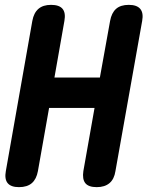

<svg xmlns="http://www.w3.org/2000/svg" viewBox="-20 -760 640 790"><path d="M369 -316H182L136 -56Q130 -23 111 -6.5Q92 10 58 10Q25 10 11.5 -6.5Q-2 -23 4 -56L113 -674Q119 -707 138 -723.5Q157 -740 190 -740Q224 -740 237.5 -723.5Q251 -707 245 -674L204 -441H391L433 -674Q439 -707 457.5 -723.5Q476 -740 510 -740Q543 -740 557 -723.5Q571 -707 565 -674L455 -56Q450 -23 430.5 -6.5Q411 10 378 10Q344 10 331 -6.5Q318 -23 323 -56Z"/></svg>

Font: Maple Mono
Style: Bold Italic
Weight: 700
Italic angle: -10°
Monospace: yes
Designer: subframe7536
Version: Version 7.000